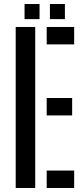

<svg xmlns="http://www.w3.org/2000/svg" viewBox="-20 -934 416 954"><path d="M58 0V-800H155V0ZM212 0V-86.5H348.5V0ZM212 -360.5V-447H338.5V-360.5ZM212 -713.5V-800H348.5V-713.5ZM228 -839V-914H302.5V-839ZM102 -839V-914H176.5V-839Z"/></svg>

Font: Big Shoulders Stencil Text Thin SemiBold
Style: Regular
Weight: 600
Version: Version 2.001